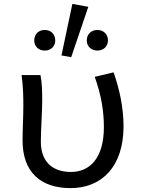

<svg xmlns="http://www.w3.org/2000/svg" viewBox="-20 -953 740 987"><path d="M352 -933 296 -668 346 -659 434 -918ZM156 -745C156 -714 179 -693 210 -693C241 -693 264 -714 264 -745C264 -778 241 -799 210 -799C179 -799 156 -778 156 -745ZM426 -745C426 -714 450 -693 481 -693C511 -693 535 -714 535 -745C535 -778 511 -799 481 -799C450 -799 426 -778 426 -745ZM96 -231C96 -68 189 14 343 14C504 14 615 -98 615 -303C615 -397 596 -489 564 -581L467 -558C502 -460 514 -379 514 -299C514 -141 442 -69 345 -69C261 -69 190 -111 190 -225C190 -289 197 -376 197 -434C197 -484 196 -528 188 -567H91C99 -508 100 -456 100 -410C100 -351 96 -290 96 -231Z"/></svg>

Font: Kawkab Mono Light
Style: Bold
Weight: 400
Monospace: yes
Designer: Abdullah Arif
Foundry: Abdullah Arif
Version: Version 1.000;PS 000.500;hotconv 1.0.88;makeotf.lib2.5.64775